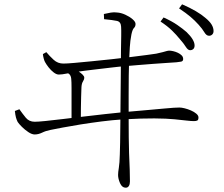

<svg xmlns="http://www.w3.org/2000/svg" viewBox="-20 -808 1040 891"><path d="M862 -575Q852 -575 842 -591Q832 -607 815 -626Q799 -646 778 -666.5Q757 -687 725 -708L739 -727Q777 -710 803 -692Q829 -674 846 -659Q883 -623 883 -597Q883 -586 877 -580.5Q871 -575 862 -575ZM564 63Q546 63 537 42Q528 21 528 4Q528 -9 531.5 -29.5Q535 -50 536 -91Q537 -107 537.5 -147.5Q538 -188 538.5 -241Q539 -294 539.5 -349Q540 -404 540.5 -450Q541 -496 541 -521Q541 -549 541.5 -580.5Q542 -612 542.5 -640Q543 -668 542 -684Q541 -707 522.5 -711Q504 -715 463 -719L462 -743Q479 -747 494 -749.5Q509 -752 523 -750Q541 -749 561 -740Q581 -731 595 -719Q609 -707 609 -697Q609 -685 602 -678.5Q595 -672 590 -649Q584 -618 582.5 -590Q581 -562 579 -525Q578 -499 577.5 -457Q577 -415 577 -365Q577 -315 577 -264Q577 -213 577.5 -169.5Q578 -126 579 -97Q581 -60 582 -21Q583 18 583 34Q583 47 578 55Q573 63 564 63ZM312 -245Q312 -258 312 -280.5Q312 -303 312 -327Q312 -351 312 -371Q312 -391 312 -399Q312 -429 310.5 -443Q309 -457 301.5 -464Q294 -471 276 -479L279 -493Q294 -492 304 -491Q314 -490 327 -485Q336 -482 346 -475.5Q356 -469 363.5 -461.5Q371 -454 371 -448Q371 -439 365 -430Q359 -421 358 -403Q357 -382 356.5 -359Q356 -336 355.5 -308.5Q355 -281 355 -245ZM141 -184Q128 -184 111.5 -195Q95 -206 81.5 -219.5Q68 -233 62 -242Q57 -252 54 -263Q51 -274 49 -293L70 -301Q84 -281 99.5 -262Q115 -243 141 -243Q157 -243 191 -246.5Q225 -250 271 -255.5Q317 -261 367.5 -267Q418 -273 467.5 -278.5Q517 -284 558 -288Q627 -294 672 -298Q717 -302 744 -304.5Q771 -307 786.5 -308Q802 -309 813 -309Q822 -309 836.5 -305.5Q851 -302 866 -295.5Q881 -289 891 -280.5Q901 -272 901 -263Q901 -251 895 -248.5Q889 -246 880 -246Q867 -246 846 -248.5Q825 -251 789.5 -254.5Q754 -258 696.5 -258.5Q639 -259 551 -254Q503 -251 452 -244.5Q401 -238 354 -230.5Q307 -223 270.5 -216Q234 -209 214 -205Q193 -201 175.5 -192.5Q158 -184 141 -184ZM253 -462Q242 -462 229 -472Q216 -482 205.5 -495.5Q195 -509 189 -520Q186 -525 183 -536Q180 -547 179 -557L195 -566Q210 -548 229 -530.5Q248 -513 274 -513Q290 -513 324.5 -516Q359 -519 404 -523.5Q449 -528 496.5 -533Q544 -538 587.5 -543.5Q631 -549 662.5 -553Q694 -557 705 -559Q724 -563 735 -566Q746 -569 753 -571Q760 -573 766 -573Q773 -573 784 -570.5Q795 -568 805.5 -563Q816 -558 823 -551Q830 -544 830 -534Q830 -524 820.5 -522Q811 -520 799 -519Q783 -518 754 -516Q725 -514 689.5 -511.5Q654 -509 620 -506Q586 -503 561 -501Q534 -499 492.5 -494Q451 -489 408 -484Q365 -479 333 -474Q317 -472 292 -467Q267 -462 253 -462ZM950 -642Q938 -642 928.5 -658Q919 -674 902 -693Q884 -713 864 -730Q844 -747 811 -769L825 -788Q862 -772 889 -756Q916 -740 932 -726Q953 -709 962 -694Q971 -679 971 -664Q971 -654 965 -648Q959 -642 950 -642Z"/></svg>

Font: Noto Serif JP ExtraLight
Style: Regular
Weight: 200
Designer: Ryoko NISHIZUKA  (kana & ideographs); Frank Grießhammer (Latin, Greek & Cyrillic); Wenlong ZHANG  (bopomofo); Sandoll Co
Foundry: Adobe
Version: Version 2.002-H1;hotconv 1.1.0;makeotfexe 2.6.0